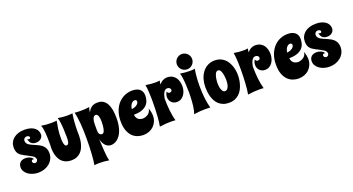

<svg xmlns="http://www.w3.org/2000/svg" viewBox="-59 -1594 4738 2580"><g transform="rotate(-20 2310.0 -304.5)"><path d="M424.8 -443.8Q424.8 -424.3 417 -408.7Q409.2 -393.1 396 -382.1Q382.8 -371.1 365.2 -365Q347.7 -358.9 328.1 -358.9Q305.7 -358.9 289.8 -364.3Q273.9 -369.6 262.9 -378.2Q252 -386.7 245.6 -397.2Q239.3 -407.7 235.6 -417.5Q231.9 -427.2 231 -435.5Q230 -443.8 230 -448.2Q234.4 -439.9 241.2 -438Q248 -436 252 -436Q263.2 -436 268.1 -441.9Q272.9 -447.8 272.9 -454.1Q272.9 -458 271 -462.9Q269 -467.8 264.2 -471.9Q259.3 -476.1 251.5 -479Q243.7 -481.9 231.9 -481.9Q224.6 -481.9 216.3 -479Q208 -476.1 201.4 -470Q194.8 -463.9 190.4 -454.8Q186 -445.8 186 -434.1Q186 -412.1 197.3 -397Q208.5 -381.8 226.8 -370.4Q245.1 -358.9 268.3 -349.1Q291.5 -339.4 315.9 -328.9Q340.3 -318.4 363.5 -305.4Q386.7 -292.5 405 -273.9Q423.3 -255.4 434.6 -229.5Q445.8 -203.6 445.8 -168Q445.8 -122.6 427.2 -85.9Q408.7 -49.3 377.7 -23.2Q346.7 2.9 305.7 16.8Q264.6 30.8 219.2 30.8Q177.7 30.8 140.6 19.5Q103.5 8.3 75.7 -11.7Q47.9 -31.7 31.5 -59.1Q15.1 -86.4 15.1 -118.2Q15.1 -142.1 22.9 -159.9Q30.8 -177.7 44.7 -189.5Q58.6 -201.2 77.4 -207Q96.2 -212.9 118.2 -212.9Q134.3 -212.9 150.4 -209.5Q166.5 -206.1 180.7 -199.2Q194.8 -192.4 206.1 -182.6Q217.3 -172.9 224.1 -160.2Q220.2 -161.1 216.6 -161.6Q212.9 -162.1 209 -162.1Q198.2 -162.1 192.1 -156.5Q186 -150.9 186 -138.2Q186 -124.5 197.3 -115.2Q208.5 -106 222.2 -106Q230 -106 236.8 -109.4Q243.7 -112.8 248.5 -118.4Q253.4 -124 256.1 -130.9Q258.8 -137.7 258.8 -145Q258.8 -157.7 250.2 -172.4Q241.7 -187 226.1 -196.8Q195.3 -215.8 168 -229.5Q140.6 -243.2 117.7 -255.4Q94.7 -267.6 76.4 -279.8Q58.1 -292 45.4 -308.3Q32.7 -324.7 25.9 -346.9Q19 -369.1 19 -400.9Q19 -438.5 33.9 -470.5Q48.8 -502.4 76.7 -525.9Q104.5 -549.3 145 -562.7Q185.5 -576.2 236.8 -576.2Q289.1 -576.2 325 -564Q360.8 -551.8 383.1 -532.7Q405.3 -513.7 415 -490.2Q424.8 -466.8 424.8 -443.8Z M918.9 -563Q914.6 -541 910.9 -511.7Q907.2 -482.4 904.5 -448.5Q901.9 -414.6 900.4 -377.7Q898.9 -340.8 898.9 -304.2Q898.9 -292 899.4 -280Q899.9 -268.1 899.9 -256.8Q899.9 -232.9 897.2 -202.6Q894.5 -172.4 886.5 -140.9Q878.4 -109.4 864.3 -79.1Q850.1 -48.8 826.9 -25.4Q803.7 -2 770.5 12.5Q737.3 26.9 691.9 26.9Q652.8 26.9 622.8 16.6Q592.8 6.3 570.6 -11.5Q548.3 -29.3 533.2 -53.7Q518.1 -78.1 508.8 -106.2Q499.5 -134.3 495.4 -165Q491.2 -195.8 491.2 -226.1Q491.2 -233.4 491.5 -235.1Q491.7 -236.8 491.7 -237.3Q491.7 -237.8 492.2 -239Q492.7 -240.2 492.7 -246.6Q492.7 -252.9 492.9 -266.6Q493.2 -280.3 493.2 -305.2Q493.2 -334.5 492.2 -371.3Q491.2 -408.2 488 -443.6Q484.9 -479 479 -507.8Q473.1 -536.6 463.9 -549.8Q503.4 -543 538.3 -540.5Q573.2 -538.1 602.1 -538.1Q621.1 -538.1 636.5 -538.8Q651.9 -539.6 663.1 -540.5Q675.8 -541.5 686 -543Q676.3 -495.1 667.2 -434.3Q658.2 -373.5 658.2 -294.9Q658.2 -276.9 659.9 -257.3Q661.6 -237.8 666 -221.4Q670.4 -205.1 678 -194.6Q685.5 -184.1 697.3 -184.1Q711.9 -184.1 720.2 -193.8Q728.5 -203.6 732.7 -219.5Q736.8 -235.4 737.5 -254.9Q738.3 -274.4 738.3 -293.9Q737.8 -357.4 734.4 -412.6Q732.9 -436 730.7 -460Q728.5 -483.9 725.6 -505.1Q722.7 -526.4 718.8 -543.2Q714.8 -560.1 710 -569.8Q749.5 -563 783.2 -560.5Q816.9 -558.1 843.3 -558.1Q860.8 -558.1 874.8 -558.8Q888.7 -559.6 898.4 -560.5Q910.2 -561.5 918.9 -563Z M949.2 -560.1Q960.4 -559.1 974.6 -558.1Q986.8 -557.1 1003.2 -556.6Q1019.5 -556.2 1039.1 -556.2Q1066.4 -556.2 1097.9 -557.9Q1129.4 -559.6 1160.2 -564.9Q1154.3 -553.7 1150.1 -534.9Q1146 -516.1 1143.1 -491.2Q1163.1 -535.2 1196.5 -559.6Q1230 -584 1281.2 -584Q1292.5 -584 1309.8 -582.5Q1327.1 -581.1 1346.4 -572.8Q1365.7 -564.5 1385 -547.1Q1404.3 -529.8 1419.7 -498Q1435.1 -466.3 1444.6 -418.2Q1454.1 -370.1 1454.1 -299.8Q1454.1 -241.2 1445.6 -195.1Q1437 -148.9 1422.6 -113.8Q1408.2 -78.6 1388.9 -54Q1369.6 -29.3 1348.4 -13.7Q1327.1 2 1304.9 9Q1282.7 16.1 1262.2 16.1Q1238.3 16.1 1218 6.3Q1197.8 -3.4 1182.1 -20.8Q1166.5 -38.1 1155.3 -62.3Q1144 -86.4 1138.2 -115.2Q1138.7 -92.8 1140.1 -63Q1141.6 -33.2 1143.6 -1.2Q1145.5 30.8 1147.9 63Q1150.4 95.2 1153.3 122.8Q1156.2 150.4 1159.9 170.9Q1163.6 191.4 1168 200.2Q1128.9 193.4 1095.2 191.2Q1061.5 189 1034.2 189Q1016.6 189 1002.4 189.5Q988.3 189.9 978.5 190.9Q966.8 191.9 958 192.9Q962.9 168.5 967.3 129.2Q971.7 89.8 974.9 40.8Q978 -8.3 980 -64.7Q981.9 -121.1 981.9 -180.2Q981.9 -234.4 980.2 -288.1Q978.5 -341.8 974.6 -391.1Q970.7 -440.4 964.4 -483.6Q958 -526.9 949.2 -560.1ZM1149.9 -319.8V-241.2Q1149.9 -228 1151.4 -214.4Q1152.8 -200.7 1158 -189.5Q1163.1 -178.2 1172.9 -171.1Q1182.6 -164.1 1199.2 -164.1Q1210.9 -164.1 1219.2 -173.3Q1227.5 -182.6 1232.9 -197.3Q1238.3 -211.9 1241.7 -230Q1245.1 -248 1246.6 -265.9Q1248 -283.7 1248.5 -299.1Q1249 -314.5 1249 -323.2Q1249 -336.4 1247.8 -355.5Q1246.6 -374.5 1242.2 -392.6Q1237.8 -410.6 1228.8 -423.3Q1219.7 -436 1204.1 -436Q1186.5 -436 1175.8 -423.6Q1165 -411.1 1159.4 -393.3Q1153.8 -375.5 1151.9 -355.2Q1149.9 -335 1149.9 -319.8Z M1920.9 -454.1Q1920.9 -417.5 1910.4 -382.8Q1899.9 -348.1 1873.5 -321.3Q1847.2 -294.4 1802.5 -278.3Q1757.8 -262.2 1689 -262.2Q1690.9 -238.3 1699 -222.2Q1707 -206.1 1718.3 -196.3Q1729.5 -186.5 1742.2 -181.6Q1754.9 -176.8 1765.6 -174.8Q1776.4 -172.9 1783.7 -172.9Q1791 -172.9 1791 -172.9Q1821.3 -176.3 1845.2 -188.5Q1855.5 -193.4 1865.2 -200.9Q1875 -208.5 1883.1 -219Q1891.1 -229.5 1896.2 -242.9Q1901.4 -256.3 1902.3 -273.9Q1915 -242.2 1920.2 -214.6Q1925.3 -187 1925.3 -163.1Q1925.3 -119.1 1909.4 -82.3Q1893.6 -45.4 1865.7 -18.6Q1837.9 8.3 1799.6 23.2Q1761.2 38.1 1716.3 38.1Q1672.4 38.1 1631.6 22.9Q1590.8 7.8 1559.3 -25.1Q1527.8 -58.1 1509 -110.8Q1490.2 -163.6 1490.2 -238.8Q1490.2 -320.3 1513.7 -383.3Q1537.1 -446.3 1576.7 -489Q1616.2 -531.7 1668.2 -554Q1720.2 -576.2 1777.3 -576.2Q1805.7 -576.2 1831.8 -569.8Q1857.9 -563.5 1877.7 -548.8Q1897.5 -534.2 1909.2 -511Q1920.9 -487.8 1920.9 -454.1ZM1687 -342.8Q1700.7 -343.3 1718.8 -348.4Q1736.8 -353.5 1752.9 -362.8Q1769 -372.1 1780 -385.7Q1791 -399.4 1791 -417Q1791 -428.2 1783.2 -435.1Q1775.4 -441.9 1763.2 -441.9Q1746.1 -441.9 1732.7 -432.1Q1719.2 -422.4 1709.7 -407.7Q1700.2 -393.1 1694.3 -375.5Q1688.5 -357.9 1687 -342.8Z M2228 -442.9Q2212.9 -442.9 2200.7 -434.3Q2188.5 -425.8 2179 -410.4Q2169.4 -395 2162.4 -373.5Q2155.3 -352.1 2150.9 -326.2Q2150.9 -284.7 2152.8 -242.2Q2154.8 -199.7 2159.2 -158.2Q2163.6 -116.7 2170.7 -77.1Q2177.7 -37.6 2188 -2Q2180.2 -2.4 2169.9 -3.4Q2161.1 -3.9 2148.7 -4.4Q2136.2 -4.9 2120.1 -4.9Q2089.8 -4.9 2050 -2.2Q2010.3 0.5 1961.9 7.8Q1967.8 -19.5 1972.2 -59.1Q1976.6 -98.6 1979.5 -145Q1982.4 -191.4 1984.1 -241.9Q1985.8 -292.5 1985.8 -341.8Q1985.8 -378.4 1984.9 -413.6Q1983.9 -448.7 1982.2 -480Q1980.5 -511.2 1977.5 -537.6Q1974.6 -564 1970.7 -583Q2010.3 -576.2 2042.7 -573.5Q2075.2 -570.8 2101.1 -570.8Q2117.7 -570.8 2130.4 -571.5Q2143.1 -572.3 2152.3 -573.2Q2162.6 -574.7 2170.9 -576.2Q2165 -551.8 2162.1 -522Q2187.5 -552.7 2217.5 -567.4Q2247.6 -582 2273.9 -582Q2317.9 -582 2348.1 -566.2Q2378.4 -550.3 2397 -524.7Q2415.5 -499 2423.8 -466.3Q2432.1 -433.6 2432.1 -399.9Q2432.1 -367.2 2422.9 -335.9Q2413.6 -304.7 2396 -280Q2378.4 -255.4 2352.5 -240.2Q2326.7 -225.1 2293.9 -225.1Q2265.1 -225.1 2244.9 -234.9Q2224.6 -244.6 2211.4 -260.3Q2198.2 -275.9 2192.1 -294.7Q2186 -313.5 2186 -332Q2186 -351.6 2191.7 -370.1Q2197.3 -388.7 2208 -403.8Q2211.4 -393.1 2216.6 -387.5Q2221.7 -381.8 2227.1 -379.4Q2232.9 -376.5 2239.7 -376Q2257.8 -376 2266.8 -384.3Q2275.9 -392.6 2275.9 -403.8Q2275.9 -409.2 2273.9 -416Q2272 -422.9 2266.8 -428.7Q2261.7 -434.6 2252.4 -438.7Q2243.2 -442.9 2228 -442.9Z M2686 -2Q2677.7 -2.4 2666.5 -3.4Q2656.7 -3.9 2643.6 -4.4Q2630.4 -4.9 2613.3 -4.9Q2581.5 -4.9 2540 -2.2Q2498.5 0.5 2450.2 7.8Q2459.5 -10.7 2465.8 -38.8Q2472.2 -66.9 2476.3 -98.9Q2480.5 -130.9 2482.7 -163.6Q2484.9 -196.3 2485.8 -223.6Q2486.8 -251 2487.1 -270Q2487.3 -289.1 2487.3 -293.9Q2486.3 -357.4 2482.9 -412.6Q2481.4 -436 2479.2 -460Q2477.1 -483.9 2474.1 -505.1Q2471.2 -526.4 2467.5 -543.2Q2463.9 -560.1 2459 -569.8Q2498.5 -563 2532.2 -560.5Q2565.9 -558.1 2593.3 -558.1Q2610.8 -558.1 2624.8 -558.8Q2638.7 -559.6 2648.4 -560.5Q2660.2 -561.5 2668.9 -563Q2660.2 -519 2654.5 -457Q2648.9 -395 2648.9 -324.2Q2648.9 -283.7 2650.9 -242.2Q2652.8 -200.7 2657.2 -159.4Q2661.6 -118.2 2668.7 -78.4Q2675.8 -38.6 2686 -2ZM2461.9 -700.2Q2461.9 -722.7 2470.5 -742.4Q2479 -762.2 2493.9 -777.1Q2508.8 -792 2528.8 -800.5Q2548.8 -809.1 2571.3 -809.1Q2593.8 -809.1 2613.5 -800.5Q2633.3 -792 2648.2 -777.1Q2663.1 -762.2 2671.6 -742.4Q2680.2 -722.7 2680.2 -700.2Q2680.2 -677.7 2671.6 -657.7Q2663.1 -637.7 2648.2 -622.8Q2633.3 -607.9 2613.5 -599.4Q2593.8 -590.8 2571.3 -590.8Q2548.8 -590.8 2528.8 -599.4Q2508.8 -607.9 2493.9 -622.8Q2479 -637.7 2470.5 -657.7Q2461.9 -677.7 2461.9 -700.2Z M3184.6 -285.2Q3184.6 -256.8 3180.2 -222.9Q3175.8 -189 3165.5 -154.5Q3155.3 -120.1 3137.7 -87.6Q3120.1 -55.2 3094 -30.3Q3067.9 -5.4 3031.7 9.8Q2995.6 24.9 2947.8 24.9Q2899.9 24.9 2864 10.7Q2828.1 -3.4 2802.5 -27.1Q2776.9 -50.8 2760.3 -81.8Q2743.7 -112.8 2733.9 -147Q2724.1 -181.2 2720.5 -216.1Q2716.8 -251 2716.8 -282.2Q2716.8 -337.4 2731.4 -390.4Q2746.1 -443.4 2776.1 -484.9Q2806.2 -526.4 2851.3 -551.8Q2896.5 -577.1 2957.5 -577.1Q2998.5 -577.1 3031.2 -564.7Q3064 -552.2 3089.4 -530.8Q3114.7 -509.3 3132.6 -480.5Q3150.4 -451.7 3162.1 -419.4Q3173.8 -387.2 3179.2 -352.5Q3184.6 -317.9 3184.6 -285.2ZM3014.6 -269Q3014.6 -280.3 3013.9 -297.1Q3013.2 -314 3010.7 -332.5Q3008.3 -351.1 3004.2 -369.6Q3000 -388.2 2993.2 -402.8Q2986.3 -417.5 2976.3 -426.8Q2966.3 -436 2952.6 -436Q2939.5 -436 2929.7 -427.2Q2919.9 -418.5 2912.8 -404.3Q2905.8 -390.1 2901.1 -372.3Q2896.5 -354.5 2893.8 -336.7Q2891.1 -318.8 2889.9 -302.5Q2888.7 -286.1 2888.7 -274.9Q2888.7 -258.8 2891.1 -235.8Q2893.6 -212.9 2900.4 -191.9Q2907.2 -170.9 2919.2 -156Q2931.2 -141.1 2950.7 -141.1Q2969.2 -141.1 2981.7 -154.8Q2994.1 -168.5 3001.5 -188.2Q3008.8 -208 3011.7 -230Q3014.6 -252 3014.6 -269Z M3488.8 -442.9Q3473.6 -442.9 3461.4 -434.3Q3449.2 -425.8 3439.7 -410.4Q3430.2 -395 3423.1 -373.5Q3416 -352.1 3411.6 -326.2Q3411.6 -284.7 3413.6 -242.2Q3415.5 -199.7 3419.9 -158.2Q3424.3 -116.7 3431.4 -77.1Q3438.5 -37.6 3448.7 -2Q3440.9 -2.4 3430.7 -3.4Q3421.9 -3.9 3409.4 -4.4Q3397 -4.9 3380.9 -4.9Q3350.6 -4.9 3310.8 -2.2Q3271 0.5 3222.7 7.8Q3228.5 -19.5 3232.9 -59.1Q3237.3 -98.6 3240.2 -145Q3243.2 -191.4 3244.9 -241.9Q3246.6 -292.5 3246.6 -341.8Q3246.6 -378.4 3245.6 -413.6Q3244.6 -448.7 3242.9 -480Q3241.2 -511.2 3238.3 -537.6Q3235.4 -564 3231.4 -583Q3271 -576.2 3303.5 -573.5Q3335.9 -570.8 3361.8 -570.8Q3378.4 -570.8 3391.1 -571.5Q3403.8 -572.3 3413.1 -573.2Q3423.3 -574.7 3431.6 -576.2Q3425.8 -551.8 3422.9 -522Q3448.2 -552.7 3478.3 -567.4Q3508.3 -582 3534.7 -582Q3578.6 -582 3608.9 -566.2Q3639.2 -550.3 3657.7 -524.7Q3676.3 -499 3684.6 -466.3Q3692.9 -433.6 3692.9 -399.9Q3692.9 -367.2 3683.6 -335.9Q3674.3 -304.7 3656.7 -280Q3639.2 -255.4 3613.3 -240.2Q3587.4 -225.1 3554.7 -225.1Q3525.9 -225.1 3505.6 -234.9Q3485.4 -244.6 3472.2 -260.3Q3459 -275.9 3452.9 -294.7Q3446.8 -313.5 3446.8 -332Q3446.8 -351.6 3452.4 -370.1Q3458 -388.7 3468.8 -403.8Q3472.2 -393.1 3477.3 -387.5Q3482.4 -381.8 3487.8 -379.4Q3493.7 -376.5 3500.5 -376Q3518.6 -376 3527.6 -384.3Q3536.6 -392.6 3536.6 -403.8Q3536.6 -409.2 3534.7 -416Q3532.7 -422.9 3527.6 -428.7Q3522.5 -434.6 3513.2 -438.7Q3503.9 -442.9 3488.8 -442.9Z M4142.6 -454.1Q4142.6 -417.5 4132.1 -382.8Q4121.6 -348.1 4095.2 -321.3Q4068.8 -294.4 4024.2 -278.3Q3979.5 -262.2 3910.6 -262.2Q3912.6 -238.3 3920.7 -222.2Q3928.7 -206.1 3939.9 -196.3Q3951.2 -186.5 3963.9 -181.6Q3976.6 -176.8 3987.3 -174.8Q3998 -172.9 4005.4 -172.9Q4012.7 -172.9 4012.7 -172.9Q4043 -176.3 4066.9 -188.5Q4077.1 -193.4 4086.9 -200.9Q4096.7 -208.5 4104.7 -219Q4112.8 -229.5 4117.9 -242.9Q4123 -256.3 4124 -273.9Q4136.7 -242.2 4141.8 -214.6Q4147 -187 4147 -163.1Q4147 -119.1 4131.1 -82.3Q4115.2 -45.4 4087.4 -18.6Q4059.6 8.3 4021.2 23.2Q3982.9 38.1 3938 38.1Q3894 38.1 3853.3 22.9Q3812.5 7.8 3781 -25.1Q3749.5 -58.1 3730.7 -110.8Q3711.9 -163.6 3711.9 -238.8Q3711.9 -320.3 3735.4 -383.3Q3758.8 -446.3 3798.3 -489Q3837.9 -531.7 3889.9 -554Q3941.9 -576.2 3999 -576.2Q4027.3 -576.2 4053.5 -569.8Q4079.6 -563.5 4099.4 -548.8Q4119.1 -534.2 4130.9 -511Q4142.6 -487.8 4142.6 -454.1ZM3908.7 -342.8Q3922.4 -343.3 3940.4 -348.4Q3958.5 -353.5 3974.6 -362.8Q3990.7 -372.1 4001.7 -385.7Q4012.7 -399.4 4012.7 -417Q4012.7 -428.2 4004.9 -435.1Q3997.1 -441.9 3984.9 -441.9Q3967.8 -441.9 3954.3 -432.1Q3940.9 -422.4 3931.4 -407.7Q3921.9 -393.1 3916 -375.5Q3910.2 -357.9 3908.7 -342.8Z M4588.4 -443.8Q4588.4 -424.3 4580.6 -408.7Q4572.8 -393.1 4559.6 -382.1Q4546.4 -371.1 4528.8 -365Q4511.2 -358.9 4491.7 -358.9Q4469.2 -358.9 4453.4 -364.3Q4437.5 -369.6 4426.5 -378.2Q4415.5 -386.7 4409.2 -397.2Q4402.8 -407.7 4399.2 -417.5Q4395.5 -427.2 4394.5 -435.5Q4393.6 -443.8 4393.6 -448.2Q4397.9 -439.9 4404.8 -438Q4411.6 -436 4415.5 -436Q4426.8 -436 4431.6 -441.9Q4436.5 -447.8 4436.5 -454.1Q4436.5 -458 4434.6 -462.9Q4432.6 -467.8 4427.7 -471.9Q4422.9 -476.1 4415 -479Q4407.2 -481.9 4395.5 -481.9Q4388.2 -481.9 4379.9 -479Q4371.6 -476.1 4365 -470Q4358.4 -463.9 4354 -454.8Q4349.6 -445.8 4349.6 -434.1Q4349.6 -412.1 4360.8 -397Q4372.1 -381.8 4390.4 -370.4Q4408.7 -358.9 4431.9 -349.1Q4455.1 -339.4 4479.5 -328.9Q4503.9 -318.4 4527.1 -305.4Q4550.3 -292.5 4568.6 -273.9Q4586.9 -255.4 4598.1 -229.5Q4609.4 -203.6 4609.4 -168Q4609.4 -122.6 4590.8 -85.9Q4572.3 -49.3 4541.3 -23.2Q4510.3 2.9 4469.2 16.8Q4428.2 30.8 4382.8 30.8Q4341.3 30.8 4304.2 19.5Q4267.1 8.3 4239.3 -11.7Q4211.4 -31.7 4195.1 -59.1Q4178.7 -86.4 4178.7 -118.2Q4178.7 -142.1 4186.5 -159.9Q4194.3 -177.7 4208.3 -189.5Q4222.2 -201.2 4241 -207Q4259.8 -212.9 4281.7 -212.9Q4297.9 -212.9 4314 -209.5Q4330.1 -206.1 4344.2 -199.2Q4358.4 -192.4 4369.6 -182.6Q4380.9 -172.9 4387.7 -160.2Q4383.8 -161.1 4380.1 -161.6Q4376.5 -162.1 4372.6 -162.1Q4361.8 -162.1 4355.7 -156.5Q4349.6 -150.9 4349.6 -138.2Q4349.6 -124.5 4360.8 -115.2Q4372.1 -106 4385.7 -106Q4393.6 -106 4400.4 -109.4Q4407.2 -112.8 4412.1 -118.4Q4417 -124 4419.7 -130.9Q4422.4 -137.7 4422.4 -145Q4422.4 -157.7 4413.8 -172.4Q4405.3 -187 4389.6 -196.8Q4358.9 -215.8 4331.5 -229.5Q4304.2 -243.2 4281.2 -255.4Q4258.3 -267.6 4240 -279.8Q4221.7 -292 4209 -308.3Q4196.3 -324.7 4189.5 -346.9Q4182.6 -369.1 4182.6 -400.9Q4182.6 -438.5 4197.5 -470.5Q4212.4 -502.4 4240.2 -525.9Q4268.1 -549.3 4308.6 -562.7Q4349.1 -576.2 4400.4 -576.2Q4452.6 -576.2 4488.5 -564Q4524.4 -551.8 4546.6 -532.7Q4568.8 -513.7 4578.6 -490.2Q4588.4 -466.8 4588.4 -443.8Z"/></g></svg>

Font: Spicy Rice
Style: Regular
Weight: 400
Version: Version 1.000